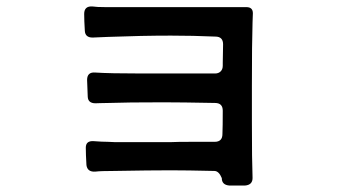

<svg xmlns="http://www.w3.org/2000/svg" viewBox="-20 -606 1040 593"><path d="M758 -230Q758 -108 760 -58Q761 -35 737 -33H688Q665 -35 665 -56Q656 -78 642 -78Q556 -80 507 -80Q443 -80 333 -78Q290 -78 275 -76Q250 -74 247 -96Q245 -130 245 -150Q245 -172 270 -170Q296 -168 313 -168L335 -167H507Q526 -168 571 -168H643Q667 -168 667 -192Q668 -215 668 -264Q668 -288 644 -288Q540 -290 485 -290Q369 -290 316 -288Q299 -288 289.5 -287.5Q280 -287 275 -287Q252 -287 251 -307L249 -359Q249 -384 274 -382Q317 -379 420 -379H481H644Q655 -379 661.5 -385.5Q668 -392 668 -403V-412L669 -469Q669 -493 645 -493Q576 -496 508 -496Q419 -496 313 -492L266 -490Q243 -490 242 -511Q240 -543 240 -563Q240 -588 266 -586Q278 -584 306 -584H364H480H660H741Q761 -584 761 -565L760 -537Q758 -474 758 -342Z"/></svg>

Font: Shippori Gochic B2 Bold
Style: Regular
Weight: 700
Designer: FONTDASU
Foundry: FONTDASU / Google Inc. / but / Adobe
Version: Version 1.130